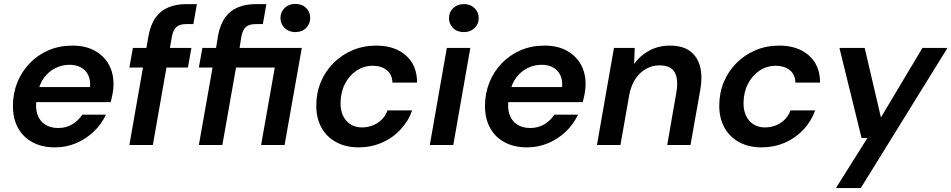

<svg xmlns="http://www.w3.org/2000/svg" viewBox="-20 -741 4861 981"><path d="M260 12Q195 12 146.5 -14Q98 -40 72 -87.5Q46 -135 46 -199Q46 -263 68 -318.5Q90 -374 131 -417Q172 -460 227.5 -484Q283 -508 351 -508Q416 -508 463 -482.5Q510 -457 535 -413Q560 -369 560 -312Q560 -289 555.5 -263.5Q551 -238 545 -219H133L147 -296H440Q443 -333 430.5 -358Q418 -383 393.5 -396.5Q369 -410 335 -410Q298 -410 264 -393.5Q230 -377 205.5 -344.5Q181 -312 172 -262L167 -233Q160 -191 170.5 -158Q181 -125 208.5 -106Q236 -87 277 -87Q318 -87 349.5 -106Q381 -125 400 -155H521Q499 -107 460 -69.5Q421 -32 370 -10Q319 12 260 12Z M641 0 739 -559Q750 -617 776 -652.5Q802 -688 842 -704Q882 -720 933 -720H986L968 -618H933Q900 -618 883 -604.5Q866 -591 859 -558L761 0ZM641 -396 659 -496H958L940 -396Z M996 0 1066 -396H996L1014 -496H1084L1094 -559Q1105 -617 1131 -652.5Q1157 -688 1197 -704Q1237 -720 1288 -720H1341L1323 -618H1288Q1255 -618 1238 -604.5Q1221 -591 1214 -558L1204 -496H1522L1434 0H1314L1384 -396H1186L1116 0ZM1489 -577Q1456 -577 1434.5 -598Q1413 -619 1413 -649Q1413 -680 1434.5 -700.5Q1456 -721 1489 -721Q1523 -721 1544 -700.5Q1565 -680 1565 -649Q1565 -619 1544 -598Q1523 -577 1489 -577Z M1812 12Q1747 12 1698 -14.5Q1649 -41 1622.5 -89Q1596 -137 1596 -201Q1596 -266 1619 -321.5Q1642 -377 1684 -419Q1726 -461 1781.5 -484.5Q1837 -508 1903 -508Q1997 -508 2054 -457.5Q2111 -407 2111 -319H1985Q1984 -361 1955.5 -383Q1927 -405 1885 -405Q1839 -405 1801.5 -380Q1764 -355 1742 -311.5Q1720 -268 1720 -213Q1720 -184 1728 -161.5Q1736 -139 1750.5 -123Q1765 -107 1785 -98.5Q1805 -90 1829 -90Q1858 -90 1884 -100Q1910 -110 1930 -129.5Q1950 -149 1960 -177H2086Q2066 -121 2025.5 -78Q1985 -35 1930 -11.5Q1875 12 1812 12Z M2176 0 2263 -496H2383L2296 0ZM2351 -577Q2316 -577 2295 -597.5Q2274 -618 2274 -648Q2274 -679 2295.5 -699.5Q2317 -720 2351 -720Q2383 -720 2404.5 -699.5Q2426 -679 2426 -648Q2426 -618 2404.5 -597.5Q2383 -577 2351 -577Z M2672 12Q2607 12 2558.5 -14Q2510 -40 2484 -87.5Q2458 -135 2458 -199Q2458 -263 2480 -318.5Q2502 -374 2543 -417Q2584 -460 2639.5 -484Q2695 -508 2763 -508Q2828 -508 2875 -482.5Q2922 -457 2947 -413Q2972 -369 2972 -312Q2972 -289 2967.5 -263.5Q2963 -238 2957 -219H2545L2559 -296H2852Q2855 -333 2842.5 -358Q2830 -383 2805.5 -396.5Q2781 -410 2747 -410Q2710 -410 2676 -393.5Q2642 -377 2617.5 -344.5Q2593 -312 2584 -262L2579 -233Q2572 -191 2582.5 -158Q2593 -125 2620.5 -106Q2648 -87 2689 -87Q2730 -87 2761.5 -106Q2793 -125 2812 -155H2933Q2911 -107 2872 -69.5Q2833 -32 2782 -10Q2731 12 2672 12Z M3030 0 3117 -496H3223L3220 -414Q3250 -457 3297.5 -482.5Q3345 -508 3403 -508Q3468 -508 3506 -479.5Q3544 -451 3557 -400.5Q3570 -350 3558 -282L3508 0H3389L3436 -270Q3447 -335 3427.5 -371Q3408 -407 3349 -407Q3313 -407 3281.5 -389.5Q3250 -372 3228 -340Q3206 -308 3196 -261L3150 0Z M3871 12Q3806 12 3757 -14.5Q3708 -41 3681.5 -89Q3655 -137 3655 -201Q3655 -266 3678 -321.5Q3701 -377 3743 -419Q3785 -461 3840.5 -484.5Q3896 -508 3962 -508Q4056 -508 4113 -457.5Q4170 -407 4170 -319H4044Q4043 -361 4014.5 -383Q3986 -405 3944 -405Q3898 -405 3860.5 -380Q3823 -355 3801 -311.5Q3779 -268 3779 -213Q3779 -184 3787 -161.5Q3795 -139 3809.5 -123Q3824 -107 3844 -98.5Q3864 -90 3888 -90Q3917 -90 3943 -100Q3969 -110 3989 -129.5Q4009 -149 4019 -177H4145Q4125 -121 4084.5 -78Q4044 -35 3989 -11.5Q3934 12 3871 12Z M4251 220 4412 -36H4382L4269 -496H4398L4481 -141L4693 -496H4821L4378 220Z"/></svg>

Font: DM Sans 24pt SemiBold
Style: Italic
Weight: 600
Italic angle: -10°
Designer: Colophon Foundry, Jonny Pinhorn
Foundry: Colophon Foundry
Version: Version 4.004;gftools[0.9.30]